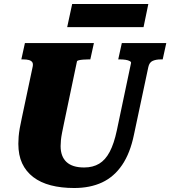

<svg xmlns="http://www.w3.org/2000/svg" viewBox="-20 -926 854 963"><path d="M301 -308Q295 -280 291 -259Q287 -238 285.5 -222.5Q284 -207 284 -193Q284 -167 291.5 -147Q299 -127 313.5 -113.5Q328 -100 350 -93Q372 -86 402 -86Q446 -86 477.5 -105Q509 -124 530.5 -165Q552 -206 566 -272L637 -609Q639 -615 631 -619.5Q623 -624 610 -626Q597 -628 584 -628H573L591 -710H814L796 -628H786Q762 -628 745.5 -620.5Q729 -613 724 -590L652 -251Q633 -158 592.5 -98.5Q552 -39 492 -11Q432 17 352 17Q287 17 235 3.5Q183 -10 146.5 -38Q110 -66 91 -107Q72 -148 72 -205Q72 -222 73.5 -240.5Q75 -259 79 -282.5Q83 -306 90 -337L144 -592Q147 -607 141.5 -614.5Q136 -622 124.5 -625Q113 -628 97 -628H87L105 -710H451L433 -628H422Q411 -628 398 -627Q385 -626 376 -624Q367 -622 366 -618ZM342 -906H724L700 -790H317Z"/></svg>

Font: Roboto Serif 20pt ExtraBold
Style: Italic
Weight: 800
Italic angle: -10°
Version: Version 1.007